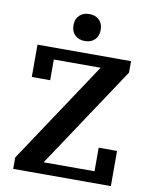

<svg xmlns="http://www.w3.org/2000/svg" viewBox="-98 -986 843 1059"><g transform="rotate(10 324.0 -457.0)"><path d="M50 -64 428 -633H166V-517H63V-698H587V-634L209 -65H494V-197H597V0H50ZM316 -763Q281 -763 260.5 -783.5Q240 -804 240 -836V-841Q240 -873 260.5 -893.5Q281 -914 316 -914Q351 -914 371.5 -893.5Q392 -873 392 -841V-836Q392 -804 371.5 -783.5Q351 -763 316 -763Z"/></g></svg>

Font: IBM Plex Serif SemiBold
Style: Regular
Weight: 600
Designer: Mike Abbink, Paul van der Laan, Pieter van Rosmalen
Foundry: Bold Monday
Version: Version 2.5